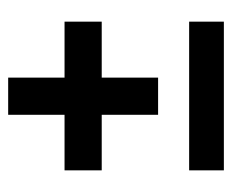

<svg xmlns="http://www.w3.org/2000/svg" viewBox="-69 -499 568 470"><g transform="rotate(-90 215.0 -264.0)"><path d="M169 -161V-299H33V-390H169V-528H260V-390H397V-299H260V-161ZM33 0V-85H397V0Z"/></g></svg>

Font: Alumni Sans Thin ExtraBold
Style: Regular
Weight: 800
Version: Version 1.018